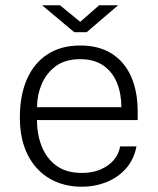

<svg xmlns="http://www.w3.org/2000/svg" viewBox="-20 -700 600 730"><path d="M120.5 -243.5Q120.5 -189.5 138.5 -143.8Q156.5 -98 194.2 -70.2Q232 -42.5 291 -42.5Q347 -42.5 387.2 -69.2Q427.5 -96 437 -143.5H499Q489 -92.5 458 -58.2Q427 -24 383.5 -7Q340 10 291.5 10Q222 10 168.8 -21Q115.5 -52 85.5 -111Q55.5 -170 55.5 -253.5Q55.5 -337.5 82.5 -399Q109.5 -460.5 161 -493.8Q212.5 -527 285.5 -527Q355 -527 403.8 -496.8Q452.5 -466.5 478 -410Q503.5 -353.5 503.5 -274.5V-243.5ZM121 -292.5H441.5Q441.5 -344 424.5 -385.5Q407.5 -427 372.8 -451Q338 -475 284.5 -475Q227.5 -475 191.2 -447.8Q155 -420.5 137.8 -378.5Q120.5 -336.5 121 -292.5ZM262.5 -577.5 140 -680H208L285 -617L357 -680H429L309.5 -577.5Z"/></svg>

Font: Public Sans Thin ExtraLight
Style: Regular
Weight: 250
Version: Version 1.007